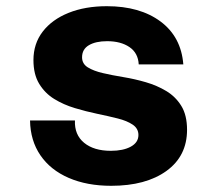

<svg xmlns="http://www.w3.org/2000/svg" viewBox="-20 -588 690 620"><path d="M339 12Q261 12 202 -13.5Q143 -39 110.5 -86.5Q78 -134 77 -199H222Q220 -153 251.5 -127Q283 -101 338 -101Q378 -101 402.5 -114.5Q427 -128 427 -152Q427 -173 408.5 -185.5Q390 -198 360 -205.5Q330 -213 294 -220.5Q258 -228 221.5 -239Q185 -250 155 -268.5Q125 -287 106.5 -317.5Q88 -348 88 -394Q88 -447 118 -486Q148 -525 201.5 -546.5Q255 -568 325 -568Q432 -568 498.5 -518.5Q565 -469 572 -380H428Q426 -417 398 -436Q370 -455 326 -455Q289 -455 267 -442Q245 -429 245 -403Q245 -382 263.5 -370.5Q282 -359 312 -352Q342 -345 378.5 -339Q415 -333 451 -322.5Q487 -312 517 -294Q547 -276 565.5 -246Q584 -216 584 -169Q584 -84 517.5 -36Q451 12 339 12Z"/></svg>

Font: Azeret Mono Thin
Style: Bold
Weight: 700
Version: Version 1.002